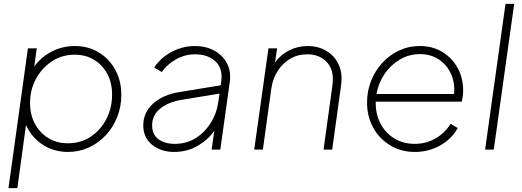

<svg xmlns="http://www.w3.org/2000/svg" viewBox="-20 -777 2709 997"><path d="M24 200 125 -526H171L158 -432Q194 -481 249 -509.5Q304 -538 368 -538Q439 -538 493.5 -504.5Q548 -471 579 -414Q610 -357 610 -284Q610 -223 588.5 -169Q567 -115 529 -74.5Q491 -34 441 -11Q391 12 333 12Q260 12 202 -25.5Q144 -63 115 -128L70 200ZM332 -33Q400 -33 451.5 -67.5Q503 -102 532.5 -159.5Q562 -217 562 -286Q562 -348 536.5 -394.5Q511 -441 467.5 -467Q424 -493 368 -493Q302 -493 249.5 -458.5Q197 -424 166.5 -367Q136 -310 136 -242Q136 -181 161.5 -134Q187 -87 231 -60Q275 -33 332 -33Z M884 12Q816 12 770 -25Q724 -62 724 -126Q724 -194 776 -240Q828 -286 912 -299L1126 -334L1129 -356Q1138 -421 1099 -458Q1060 -495 993 -495Q941 -495 895 -469.5Q849 -444 820 -403L781 -426Q799 -456 831 -481.5Q863 -507 904.5 -522.5Q946 -538 992 -538Q1048 -538 1092 -514.5Q1136 -491 1158.5 -448.5Q1181 -406 1173 -350L1124 0H1079L1093 -99Q1064 -54 1008.5 -21Q953 12 884 12ZM770 -126Q770 -78 803 -54Q836 -30 888 -30Q949 -30 996.5 -60Q1044 -90 1075 -140Q1106 -190 1114 -250L1120 -291L925 -259Q855 -248 812.5 -213.5Q770 -179 770 -126Z M1300 0 1374 -526H1419L1408 -453Q1436 -492 1481 -515Q1526 -538 1578 -538Q1632 -538 1674.5 -513Q1717 -488 1738.5 -442Q1760 -396 1751 -333L1705 0H1660L1706 -332Q1717 -411 1678.5 -453Q1640 -495 1576 -495Q1525 -495 1485.5 -471Q1446 -447 1421 -407Q1396 -367 1389 -318L1345 0Z M2135 12Q2063 12 2006.5 -22Q1950 -56 1918 -114Q1886 -172 1886 -245Q1886 -304 1907 -357Q1928 -410 1965 -450.5Q2002 -491 2052 -514.5Q2102 -538 2160 -538Q2226 -538 2276.5 -507.5Q2327 -477 2356 -425Q2385 -373 2385 -306Q2385 -292 2383 -277Q2381 -262 2378 -249H1931Q1931 -246 1931 -242Q1931 -181 1957 -133Q1983 -85 2028.5 -57.5Q2074 -30 2134 -30Q2192 -30 2240.5 -57.5Q2289 -85 2320 -134L2357 -112Q2324 -54 2264.5 -21Q2205 12 2135 12ZM2161 -496Q2104 -496 2056.5 -468Q2009 -440 1977 -393Q1945 -346 1935 -289H2338Q2343 -349 2321 -395.5Q2299 -442 2257.5 -469Q2216 -496 2161 -496Z M2499 0 2605 -757H2650L2544 0Z"/></svg>

Font: Plus Jakarta Sans ExtraLight
Style: Italic
Weight: 200
Italic angle: -8°
Designer: Gumpita Rahayu
Foundry: Tokotype
Version: Version 2.071; ttfautohint (v1.8.4.7-5d5b);gftools[0.9.29]